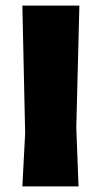

<svg xmlns="http://www.w3.org/2000/svg" viewBox="-20 -667 367 687"><path d="M253 -210 264 -647H60L70 -190L60 0H261Z"/></svg>

Font: Luna Sans Black
Style: Regular
Weight: 900
Designer: Juan Pablo del Peral
Foundry: Huerta Tipografica
Version: Version 2.001; ttfautohint (v1.5)